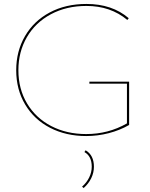

<svg xmlns="http://www.w3.org/2000/svg" viewBox="-20 -683 759 971"><path d="M633 -270V-51Q586 -24 530 -9.5Q474 5 416 5Q314 5 233.5 -36.5Q153 -78 107.5 -154Q62 -230 62 -328Q62 -424 106.5 -500.5Q151 -577 231.5 -620Q312 -663 417 -663Q547 -663 631 -591L624 -582Q539 -653 417 -653Q316 -653 237.5 -611Q159 -569 116 -495Q73 -421 73 -328Q73 -233 117 -159.5Q161 -86 239 -45.5Q317 -5 416 -5Q528 -5 622 -59V-260H432V-270ZM455 160Q455 190 441.5 218Q428 246 403 268L395 261Q418 241 431 214.5Q444 188 444 160Q444 107 407 86L413 77Q455 102 455 160Z"/></svg>

Font: Ysabeau SC Hairline
Style: Regular
Weight: 100
Designer: Christian Thalmann (Catharsis Fonts)
Version: Version 0.003